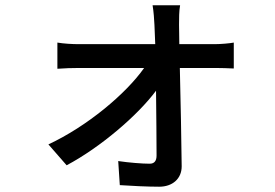

<svg xmlns="http://www.w3.org/2000/svg" viewBox="-20 -636 1040 726"><path d="M661 -616H557C561 -592 563 -563 564 -542C565 -522 566 -498 567 -469H278C253 -469 220 -471 197 -475V-376C223 -378 253 -379 280 -379H525C456 -281 309 -158 163 -90L232 -11C360 -79 501 -200 570 -293C571 -199 572 -105 572 -48C572 -28 564 -17 546 -17C518 -17 467 -21 427 -27L433 64C475 67 538 70 582 70C632 70 667 40 667 -7C666 -105 663 -256 660 -379H794C815 -379 844 -378 864 -377V-475C849 -472 814 -469 791 -469H658C658 -498 657 -523 657 -542C657 -566 657 -594 661 -616Z"/></svg>

Font: Source Han Sans JP Medium
Style: Regular
Weight: 500
Designer: Ryoko NISHIZUKA 西塚涼子 (kana, bopomofo & ideographs); Paul D. Hunt (Latin, Greek & Cyrillic); Sandoll Communications 산돌커뮤니
Foundry: Adobe
Version: Version 2.002;hotconv 1.0.116;makeotfexe 2.5.65601